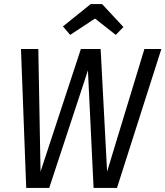

<svg xmlns="http://www.w3.org/2000/svg" viewBox="-20 -932 820 952"><path d="M560 0H444L416 -583L224 0H110L84 -689H170L181 -81L381 -689H479L511 -81L696 -689H780ZM292 -801 430 -912H486L592 -798L554 -759L451 -840L328 -759Z"/></svg>

Font: Fira Sans Condensed
Style: Italic
Weight: 400
Width: 3
Italic angle: -8°
Designer: bBox Type GmbH & Carrois Corporate GbR & Edenspiekermann AG
Foundry: bBox Type GmbH & Carrois Corporate GbR & Edenspiekermann AG
Version: Version 4.301